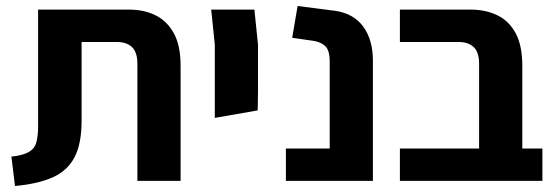

<svg xmlns="http://www.w3.org/2000/svg" viewBox="-20 -603 1858 640"><path d="M30 17 18 -81Q56 -85 75.5 -96Q95 -107 101 -128Q107 -149 107 -182V-571H410Q460 -571 498.5 -552Q537 -533 559.5 -492Q582 -451 582 -383V0H438V-390Q438 -429 420 -446Q402 -463 370 -463H252V-201Q252 -124 228.5 -79Q205 -34 156 -12Q107 10 30 17Z M696 -210V-454L684 -571H828L840 -454V-298L839 -235Z M933 0V-108H1079V-397Q1079 -435 1064.5 -449Q1050 -463 1024 -467L954 -477L972 -583L1097 -567Q1159 -558 1191 -514Q1223 -470 1223 -401V0Z M1313 0V-108H1577V-390Q1577 -429 1559 -446Q1541 -463 1509 -463H1313V-571H1549Q1599 -571 1638 -552Q1677 -533 1699 -492Q1721 -451 1721 -383V-108H1788V0Z"/></svg>

Font: Assistant
Style: Bold
Weight: 700
Designer: Hebrew By Ben Nathan, Latin by Paul Hunt
Version: Version 3.000